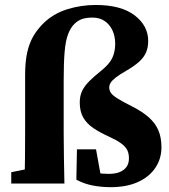

<svg xmlns="http://www.w3.org/2000/svg" viewBox="-20 -757 699 792"><path d="M26.4 0V-46.6L125.7 -66.6H172.4V0ZM80.6 0Q82.6 -53 83.1 -105.5Q83.6 -158 83.6 -210V-447.3Q83.6 -502.8 92.3 -540.9Q100.9 -579.1 117.2 -607.2Q133.5 -635.3 157.5 -659.3Q198.3 -700.1 255.9 -718.3Q313.4 -736.5 374.8 -736.5Q479.4 -736.5 535.4 -693.7Q591.3 -650.8 591.3 -588.2Q591.3 -561.2 582.4 -540.6Q573.4 -520 553.9 -502.4Q534.4 -484.8 502.5 -466.2Q472 -448.8 456.6 -436.5Q441.3 -424.2 435.9 -414.8Q430.6 -405.5 430.6 -395.9Q430.6 -385.1 436.7 -375Q442.8 -364.9 463.1 -351.9Q483.4 -338.9 525.6 -317.6Q568.2 -296.1 594.7 -272.1Q621.2 -248.1 633.6 -218.7Q646 -189.2 646 -149.4Q646 -102.2 620.8 -64.7Q595.6 -27.2 548.9 -6.1Q502.2 15.1 435.7 15.1Q398.7 15.1 362.9 8.3Q327.2 1.5 295 -15.7L297.4 -141.1H376.1L400.3 -7.5L315.3 -65.7Q350.6 -48.5 375.4 -44.2Q400.2 -39.8 428.6 -39.8Q455.5 -39.8 473.9 -47.3Q492.2 -54.8 502.1 -68.9Q511.9 -83 511.9 -103.8Q511.9 -124.6 504.4 -138.9Q496.8 -153.2 479 -166.1Q461.2 -179 428.5 -193.9Q392.7 -210.1 365.6 -228.2Q338.6 -246.4 323.8 -271.5Q309 -296.5 309 -334.3Q309 -362.2 319.2 -382.8Q329.4 -403.3 349 -422.8Q368.6 -442.2 396.9 -464.8Q431.9 -493.1 443.5 -518.6Q455.2 -544.2 455.2 -575.9Q455.2 -607.2 444 -631.4Q432.9 -655.6 412 -670.1Q391.2 -684.5 361.2 -684.5Q336.1 -684.5 318.5 -678.4Q300.8 -672.3 286.4 -657.8Q270.3 -641.7 260.3 -614.6Q250.3 -587.5 246.5 -542.2Q242.7 -496.9 242.7 -425V-210Q242.7 -158 243.7 -105.5Q244.7 -53 245.7 0Z"/></svg>

Font: Source Serif 4 Variable
Style: Regular
Weight: 400
Designer: Frank Grießhammer
Foundry: Adobe
Version: Version 4.005;hotconv 1.1.0;makeotfexe 2.6.0